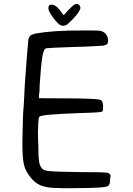

<svg xmlns="http://www.w3.org/2000/svg" viewBox="-20 -832 698 1010"><path d="M98.6 -126Q99.6 -168.9 100.6 -206.5Q101.6 -244.1 103.5 -261.7Q105.5 -280.3 106.9 -315.4Q108.4 -350.6 110.4 -385.7Q115.2 -457 121.1 -530.3Q127 -603.5 128.9 -622.1Q130.9 -632.8 135.7 -640.1Q140.6 -647.5 150.4 -650.4Q167 -657.2 218.3 -663.1Q269.5 -668.9 337.9 -670.9Q397.5 -671.9 436.5 -671.9Q456.1 -671.9 485.4 -671.4Q514.6 -670.9 522.5 -664.1Q533.2 -660.2 541 -646.5Q548.8 -632.8 548.8 -618.2Q548.8 -606.4 543.5 -600.6Q538.1 -594.7 522.5 -591.8Q514.6 -591.8 470.7 -588.9Q426.8 -585.9 369.1 -585Q308.6 -583 268.1 -581.1Q227.5 -579.1 222.7 -578.1Q209 -574.2 202.1 -529.8Q195.3 -485.4 188.5 -382.8Q188.5 -371.1 188 -356.9Q187.5 -342.8 185.5 -335.9L184.6 -315.4L336.9 -314.5Q402.3 -314.5 448.2 -312.5Q494.1 -310.5 499 -308.6Q512.7 -306.6 516.6 -299.8Q520.5 -293 522.5 -275.4Q522.5 -265.6 521.5 -258.3Q520.5 -251 520.5 -248Q519.5 -243.2 495.1 -241.2Q470.7 -239.3 403.3 -237.3Q297.9 -233.4 245.6 -229Q193.4 -224.6 187.5 -217.8Q182.6 -212.9 181.2 -185.1Q179.7 -157.2 179.7 -137.7Q179.7 -106.4 181.6 -65.4Q181.6 -8.8 185.1 15.1Q188.5 39.1 199.2 51.8Q206.1 64.5 238.3 67.9Q270.5 71.3 394.5 73.2Q524.4 73.2 543 76.7Q561.5 80.1 561.5 94.7Q561.5 99.6 559.6 105.5Q559.6 127 555.7 136.7Q551.8 146.5 541 149.4Q516.6 155.3 446.8 156.7Q377 158.2 342.8 158.2Q293 158.2 256.8 156.2Q216.8 153.3 191.4 142.1Q166 130.9 144.5 105.5Q113.3 69.3 105.5 32.2Q97.7 -4.9 97.7 -75.2Q97.7 -98.6 98.6 -126ZM235.4 -797.9Q238.3 -807.6 252 -807.6Q262.7 -807.6 275.4 -798.3Q288.1 -789.1 302.7 -768.6Q306.6 -760.7 310.5 -756.8Q314.5 -752.9 316.4 -752.9L323.2 -760.7Q330.1 -768.6 338.9 -778.3Q348.6 -788.1 356.9 -795.9Q365.2 -803.7 369.1 -806.6Q377 -811.5 383.8 -811.5Q386.7 -811.5 392.6 -809.1Q398.4 -806.6 402.3 -794.9Q403.3 -793 403.3 -791Q403.3 -784.2 393.6 -768.6Q383.8 -752.9 362.3 -730.5Q334 -701.2 324.7 -698.7Q315.4 -696.3 311.5 -696.3Q298.8 -696.3 285.2 -709Q274.4 -719.7 259.8 -738.8Q245.1 -757.8 238.3 -773.4Q234.4 -783.2 234.4 -790Q234.4 -793.9 235.4 -797.9Z"/></svg>

Font: JasonHandwriting4
Style: Regular
Weight: 400
Version: Version 1.01.21